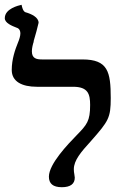

<svg xmlns="http://www.w3.org/2000/svg" viewBox="-28 -770 524 801"><path d="M105 -556C105 -569 109 -586 113 -597H112C116 -608 133 -672 133 -675C133 -698 103 -712 78 -719C75 -720 67 -724 62 -750C49 -747 -8 -734 -8 -694C-8 -674 22 -662 40 -655C47 -653 57 -648 57 -630C57 -620 52 -604 48 -595C35 -563 21 -523 21 -478C21 -430 63 -408 126 -408H277C339 -408 348 -378 348 -332C348 -265 335 -250 291 -205C256 -169 176 -86 176 -33C176 -4 193 11 230 11C266 11 284 -3 284 -29C284 -32 283 -38 282 -44C281 -49 280 -55 280 -64C280 -101 310 -136 351 -181C425 -265 434 -278 434 -361C434 -471 422 -522 316 -522H148C124 -522 105 -526 105 -556Z"/></svg>

Font: Libertinus Serif
Style: Bold
Weight: 700
Designer: Philipp H. Poll, Khaled Hosny
Foundry: Caleb Maclennan
Version: Version 7.050;RELEASE